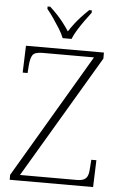

<svg xmlns="http://www.w3.org/2000/svg" viewBox="-61 -973 641 1016"><g transform="rotate(5 259.0 -465.5)"><path d="M30 0V-26L418 -684H144Q104 -684 92.5 -667.5Q81 -651 78 -612L75 -571H49L54 -714H468V-682L82 -30H382Q409 -30 422.5 -37.5Q436 -45 441.5 -60Q447 -75 448 -101L451 -143H478L473 0ZM244 -771Q235 -794 218.5 -820.5Q202 -847 184 -873Q166 -899 150 -918V-931H164Q188 -909 205.5 -890Q223 -871 238 -851.5Q253 -832 268 -809Q283 -832 298 -851.5Q313 -871 330.5 -890Q348 -909 371 -931H385V-918Q370 -899 351.5 -873Q333 -847 316.5 -820.5Q300 -794 291 -771Z"/></g></svg>

Font: Noto Serif Thai ExtraLight
Style: Regular
Weight: 250
Version: Version 2.001